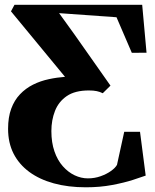

<svg xmlns="http://www.w3.org/2000/svg" viewBox="-20 -763 642 796"><path d="M336 13.5Q262.5 13.5 203.2 -2.8Q144 -19 101.5 -50.2Q59 -81.5 36.2 -126.2Q13.5 -171 13.5 -229Q13.5 -277 26.5 -312.2Q39.5 -347.5 62.8 -372Q86 -396.5 116.8 -412Q147.5 -427.5 183.5 -435Q199.5 -438.5 216 -440.8Q232.5 -443 249.5 -444.5L25.5 -716L40 -743H569.5L587.5 -544.5L526.5 -544L463 -691.5L225 -708.5L288.5 -620.5L438 -408L406 -376.5Q394 -382.5 381 -385.2Q368 -388 348.5 -388Q291 -388 257 -364.8Q223 -341.5 208 -303.2Q193 -265 193 -219.5Q193 -172 205.8 -135.2Q218.5 -98.5 240.5 -73.8Q262.5 -49 289.5 -36.2Q316.5 -23.5 344.5 -23.5Q372.5 -23.5 397.5 -32.5Q422.5 -41.5 440.2 -54.2Q458 -67 465 -79.5L495 -216.5H560.5L584 -35Q567.5 -29 531.2 -17.2Q495 -5.5 444.8 4Q394.5 13.5 336 13.5Z"/></svg>

Font: Merriweather 120pt ExtraBold
Style: Regular
Weight: 800
Version: Version 2.100